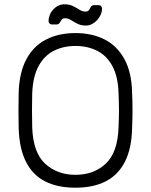

<svg xmlns="http://www.w3.org/2000/svg" viewBox="-20 -864 702 894"><path d="M331 10Q248 10 190 -19.5Q132 -49 101 -110.5Q70 -172 67 -266Q66 -311 66 -350Q66 -389 67 -434Q70 -527 103 -588.5Q136 -650 194.5 -680Q253 -710 331 -710Q409 -710 467.5 -680Q526 -650 559.5 -588.5Q593 -527 595 -434Q597 -389 597 -350Q597 -311 595 -266Q593 -172 561.5 -110.5Q530 -49 472 -19.5Q414 10 331 10ZM331 -50Q417 -50 472.5 -102Q528 -154 532 -271Q534 -316 534 -350Q534 -384 532 -429Q530 -507 503.5 -556Q477 -605 432.5 -627.5Q388 -650 331 -650Q275 -650 230.5 -627.5Q186 -605 159.5 -556Q133 -507 130 -429Q129 -384 129 -350Q129 -316 130 -271Q134 -154 190 -102Q246 -50 331 -50ZM380 -745Q357 -745 340.5 -753.5Q324 -762 310.5 -770.5Q297 -779 283 -779Q272 -779 267 -772Q262 -765 257.5 -757.5Q253 -750 242 -750H222Q215 -750 210.5 -755Q206 -760 206 -766Q206 -780 211.5 -794Q217 -808 227.5 -819.5Q238 -831 251.5 -837.5Q265 -844 280 -844Q304 -844 320.5 -835.5Q337 -827 350.5 -818.5Q364 -810 378 -810Q390 -810 394.5 -817.5Q399 -825 403.5 -832.5Q408 -840 419 -840H439Q447 -840 451 -835Q455 -830 455 -824Q455 -810 449 -796Q443 -782 432.5 -770.5Q422 -759 408.5 -752Q395 -745 380 -745Z"/></svg>

Font: Rubik Light Light
Style: Regular
Weight: 300
Version: Version 2.101